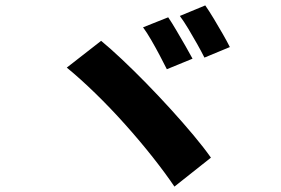

<svg xmlns="http://www.w3.org/2000/svg" viewBox="-20 -757 1040 710"><path d="M602 -693Q615 -674 632 -645Q649 -616 665.5 -587.5Q682 -559 692 -540L597 -501Q586 -523 571 -551.5Q556 -580 539.5 -608.5Q523 -637 509 -656ZM739 -737Q753 -717 770.5 -688Q788 -659 804 -631Q820 -603 830 -583L736 -544Q725 -566 709 -594.5Q693 -623 676.5 -650.5Q660 -678 645 -698ZM354 -606Q388 -578 431 -537.5Q474 -497 520.5 -449.5Q567 -402 612 -352.5Q657 -303 695.5 -257Q734 -211 760 -174L625 -67Q592 -116 545 -175.5Q498 -235 443.5 -296Q389 -357 333 -411.5Q277 -466 227 -507Z"/></svg>

Font: Noto Sans TC ExtraBold
Style: Regular
Weight: 800
Designer: Ryoko NISHIZUKA  (kana, bopomofo & ideographs); Paul D. Hunt (Latin, Greek & Cyrillic); Sandoll Communications , Soo-you
Foundry: Adobe
Version: Version 2.004-H2;hotconv 1.0.118;makeotfexe 2.5.65603